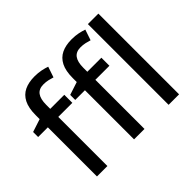

<svg xmlns="http://www.w3.org/2000/svg" viewBox="-158 -1022 1278 1278"><g transform="rotate(-45 481.5 -382.5)"><path d="M337.9 -462.4H205.6V0H107.4V-462.4H16.1V-509.8L107.4 -539.6V-576.7Q107.4 -644.5 128.4 -685.8Q149.4 -727.1 188.7 -746.1Q228 -765.1 284.2 -765.1Q317.9 -765.1 345.9 -759.3Q374 -753.4 394.5 -746.1L369.1 -670.9Q352.5 -676.3 332 -680.9Q311.5 -685.5 288.6 -685.5Q246.1 -685.5 225.8 -658.2Q205.6 -630.9 205.6 -575.7V-538.1H337.9ZM687 -462.4H554.7V0H456.5V-462.4H365.2V-509.8L456.5 -539.6V-576.7Q456.5 -644.5 477.5 -685.8Q498.5 -727.1 537.8 -746.1Q577.1 -765.1 633.3 -765.1Q667 -765.1 695.1 -759.3Q723.1 -753.4 743.7 -746.1L718.3 -670.9Q701.7 -676.3 681.2 -680.9Q660.6 -685.5 637.7 -685.5Q595.2 -685.5 575 -658.2Q554.7 -630.9 554.7 -575.7V-538.1H687ZM880.4 0H781.7V-759.8H880.4Z"/></g></svg>

Font: Open Sans Medium
Style: Regular
Weight: 500
Designer: Monotype Design Team
Foundry: Monotype Imaging Inc.
Version: Version 3.000